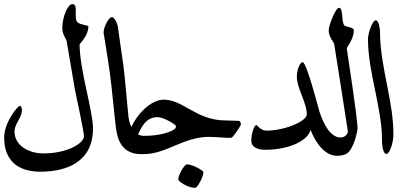

<svg xmlns="http://www.w3.org/2000/svg" viewBox="-20 -740 1912 923"><path d="M0 -78.9C0 -151.4 65.1 -230.7 74.4 -230.7C82.8 -230.7 85.4 -220.3 85.4 -210.6C85.4 -173 49.7 -145.4 49.7 -108.3C49.7 -39.4 119.7 -2.5 188.2 -2.5C304 -2.5 383.7 -51 383.7 -85.8C383.7 -106 341.1 -304.6 340.3 -308.6C339.4 -313.4 301.2 -538.6 300.2 -543.3C298.7 -551.4 279.5 -574.9 279.5 -604C279.5 -658.3 305.1 -720.2 327.9 -720.2C359.3 -720.2 332.4 -653.8 351.9 -633.7C365.6 -619.6 404.9 -619.7 404.9 -612.6C404.9 -567.7 362.7 -530 362.7 -526.5C362.7 -404.1 427.1 -208 427.1 -122C427.1 33.7 306.7 85.4 174.9 85.4C58.3 85.4 0 25 0 -78.9Z M478 -583C478 -611 503.1 -658 518 -658C529.7 -658 544 -627.7 546 -615C546.9 -609.3 570.8 -442.6 574 -419C581.1 -365.6 594.1 -205.7 598 -176C602.4 -141.9 617.8 -108.5 648 -92C650.8 -90.5 659 -87 673 -87C678 -87 678 -87 670 -43C662 1 662 1 657 1C613.3 1 587.6 -17.9 579 -26C556.4 -47.3 545.3 -77.4 540 -108C532 -154.5 520.8 -296.2 508 -390C499.2 -454.7 478 -581.9 478 -583Z M837 123C837 98.8 867.4 50.1 878.4 50.1C906.1 50.1 957.9 79.4 957.9 88.5C957.9 109.5 928.9 163 918.6 163C880.7 163 837 131.4 837 123Z M707 -2C701.5 -1.1 685 1 657 1C652 1 652 1 660 -43C668 -87 668 -87 673 -87C746.9 -87 790.5 -103.8 805 -111C815.3 -116.1 826 -121.3 826 -134C826 -140.4 767.2 -177 737 -177C651.7 -177 649.5 -64 615 -64C604.6 -64 599 -66.3 599 -73C599 -150.4 691.6 -261 766 -261C863.5 -261 921.8 -161 1066 -161C1086.3 -161 1106.7 -159 1127 -159C1134.5 -159 1138 -150.5 1138 -142C1138 -134.2 1101.6 -83.3 1095 -79C1086.4 -73.3 1034.3 -82 983 -82C944.7 -82 907.1 -73 871 -60C816.3 -40.3 764.5 -11.4 707 -2Z M1188 -63C1188 -97.6 1201.7 -139 1213 -139C1214.9 -139 1234.2 -112 1260 -112C1350.7 -112 1455 -158 1455 -190C1455 -247.8 1407 -313.9 1407 -372C1407 -404.2 1421.9 -441 1435 -441C1453.7 -441 1509 -226.5 1512 -216C1523.6 -174.9 1558.2 -79 1617 -79C1622 -79 1622 -79 1614 -35C1606 9 1606 9 1601 9C1529.3 9 1487.1 -78.5 1473 -116C1462.8 -69.6 1380.3 -20 1254 -20C1216.8 -20 1188 -33.9 1188 -63Z M1645.4 -0.6C1640.5 2.3 1625.9 9 1601 9C1596 9 1596 9 1604 -35C1612 -79 1612 -79 1617 -79C1632.9 -79 1642.3 -88 1645.5 -91.8C1649.2 -96.4 1652.4 -101.8 1652.4 -107.6C1652.4 -113.1 1587.3 -524 1586.4 -529C1585.1 -536.4 1560.1 -562 1560.1 -594.2C1560.1 -617.1 1592.9 -702.6 1609.7 -702.6C1632.1 -702.6 1619.6 -629.9 1636.5 -617C1646.7 -609.2 1680.9 -609.2 1680.9 -594.5C1680.9 -551.2 1647.2 -514.6 1647.3 -506.6C1647.3 -497.3 1698.9 -177.6 1698.9 -120C1698.9 -117.4 1683.5 -23.1 1645.4 -0.6Z M1838.2 0C1817.9 0 1816 -53.3 1816 -83.9C1816 -143.7 1796.7 -240.6 1784.6 -299.1C1767.4 -382.8 1749 -466.8 1749 -552.3C1749 -580.5 1770.3 -642.3 1785.9 -642.3C1802.4 -642.3 1806.7 -597.8 1806.7 -589C1806.7 -494.8 1826.8 -402.3 1844.8 -309.9C1858.6 -238.9 1871.2 -167.4 1871.2 -95.1C1871.2 -51.7 1852.4 0 1838.2 0Z"/></svg>

Font: DigitalKhatt Madina Quranic
Style: Regular
Weight: 400
Designer: Amine Anane
Version: Version 0.1